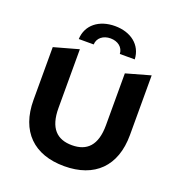

<svg xmlns="http://www.w3.org/2000/svg" viewBox="-159 -1042 1107 1186"><g transform="rotate(20 394.0 -448.5)"><path d="M309 -757C311 -801 348 -828 395 -828C442 -828 479 -801 481 -757H579C575 -851 499 -909 395 -909C291 -909 215 -851 211 -757ZM394 12C593 12 711 -102 711 -308V-700L551 -655V-314C551 -181 493 -126 395 -126C297 -126 239 -181 239 -314V-700L77 -655V-308C77 -102 195 12 394 12Z"/></g></svg>

Font: Talent SemiBold
Style: Bold
Weight: 700
Designer: Mike Powis
Version: Version 1.001;hotconv 1.0.109;makeotfexe 2.5.65596